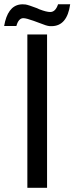

<svg xmlns="http://www.w3.org/2000/svg" viewBox="-30 -893 354 913"><path d="M246.1 -872.6H303.7Q289.1 -768.6 214.8 -768.6H207Q197.8 -769.5 187 -772.9L129.9 -793.9Q94.7 -806.6 81.1 -806.6Q58.1 -806.6 47.9 -769.5H-10.3Q5.9 -862.8 64.9 -871.6L75.7 -872.6L91.8 -871.6Q105 -869.6 146 -854L157.7 -848.6Q190.9 -835.9 209 -835.9Q233.9 -835.9 246.1 -872.6ZM193.8 -729V0H100.1V-729Z"/></svg>

Font: SolaimanLipiNormal
Style: Normal
Weight: 400
Designer: Solaiman Karim
Version: Version 1.6.1 ; ttfautohint (v1.5.65-e2d9)